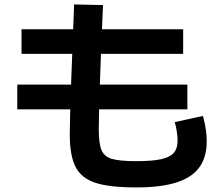

<svg xmlns="http://www.w3.org/2000/svg" viewBox="-20 -793 978 844"><path d="M286.7 -202.6Q286.7 -255.7 292.8 -432.7Q299 -609.6 305.8 -773.4L432.8 -770.8Q426 -622.8 420.1 -454.8Q414.2 -286.8 414.2 -224.8Q414.2 -161.8 426.1 -133.3Q438.1 -104.8 471.5 -94.7Q504.9 -84.6 579.4 -84.6Q649.1 -84.6 688.1 -93.1Q727 -101.7 743.9 -121.1Q760.7 -140.5 760.7 -175.7Q760.7 -192.5 757 -216.6Q753.2 -240.7 747.9 -256.2L872.3 -283.4Q881.7 -246.3 885.2 -221.4Q888.7 -196.5 888.7 -172.1Q888.7 -101.5 855.9 -56.9Q823.2 -12.3 755 9.3Q686.8 30.9 579.4 30.9Q461.1 30.9 399.4 10.6Q337.7 -9.7 312.2 -59.2Q286.7 -108.7 286.7 -202.6ZM56 -421.2H803.7V-312.4H56ZM74.6 -664.4H785.1V-556.1H74.6Z"/></svg>

Font: Pretendard JP Variable
Style: Regular
Weight: 400
Designer: Base glyphs from Inter by Rasmus Andersson; Hangul glyphs from Noto Sans CJK(Source Han Sans) by Jang Soo-young and Kang
Foundry: Kil Hyung-jin
Version: Version 1.307;Glyphs 3.2 (3192)